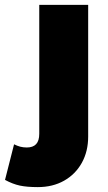

<svg xmlns="http://www.w3.org/2000/svg" viewBox="-98 -540 442 785"><path d="M56.5 225Q12.5 225 -16.8 218.8Q-46 212.5 -77.5 195.5L-40.5 50Q-27.5 56.5 -15 59.8Q-2.5 63 11.5 63Q37 63 49.8 49.2Q62.5 35.5 62.5 7V-520H262.5V18Q262.5 79 236.5 125.8Q210.5 172.5 164 198.8Q117.5 225 56.5 225Z"/></svg>

Font: Geologica Thin Roman Black
Style: Regular
Weight: 900
Version: Version 1.010;gftools[0.9.28]